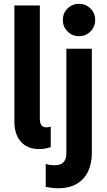

<svg xmlns="http://www.w3.org/2000/svg" viewBox="-20 -781 564 1016"><path d="M185.8 7.8Q142.3 7.8 113.6 -11Q84.9 -29.8 70.5 -62.2Q56.1 -94.5 56.1 -135.1V-752H190.9V-151.3Q190.9 -139.6 193.7 -129.6Q196.5 -119.6 204 -113.5Q211.6 -107.3 226.2 -107.3Q233.4 -107.3 238.9 -108.7Q244.3 -110 248.5 -111.2V-2.5Q235.9 2.1 219.4 5Q202.9 7.8 185.8 7.8ZM287 215.1Q271.1 215.1 254.2 213.2Q237.3 211.3 221.9 208.1V86.1Q233.1 90.1 245.9 91.9Q258.6 93.6 268.5 93.6Q301.3 93.6 316.3 77.1Q331.2 60.5 331.2 32.3V-523.1H466V29.1Q466 82.5 446.8 124.5Q427.6 166.5 388 190.8Q348.3 215.1 287 215.1ZM398.1 -589.5Q362.1 -589.5 337.3 -614.6Q312.5 -639.6 312.5 -675.1Q312.5 -711.4 337.3 -736Q362.1 -760.7 398.1 -760.7Q434.1 -760.7 458.9 -736Q483.6 -711.4 483.6 -675.1Q483.6 -639.6 458.9 -614.6Q434.1 -589.5 398.1 -589.5Z"/></svg>

Font: Reddit Sans
Style: Regular
Weight: 400
Designer: Stephen Hutchings
Foundry: Reddit
Version: Version 1.014